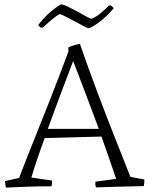

<svg xmlns="http://www.w3.org/2000/svg" viewBox="-20 -849 682 876"><path d="M7 7Q6 3 4.5 -6.5Q3 -16 3 -23L67 -37Q80 -72 101.5 -126Q123 -180 148.5 -244Q174 -308 200.5 -374.5Q227 -441 250.5 -503Q274 -565 292 -614V-633Q300 -637 318.5 -642.5Q337 -648 345 -649L347 -642Q384 -535 424.5 -427.5Q465 -320 504 -221.5Q543 -123 575 -42L639 -30Q639 -22 638 -13Q637 -4 636 0Q569 1 510.5 3Q452 5 418 6Q414 -5 415 -20L510 -33Q496 -74 479 -123Q462 -172 443 -226L184 -219Q166 -171 150.5 -125Q135 -79 123 -39L218 -25Q218 -19 217 -11.5Q216 -4 215 1Q149 1 98 3Q47 5 7 7ZM198 -261H431Q403 -336 374.5 -411.5Q346 -487 319 -557L314 -571Q301 -537 282 -487Q263 -437 241.5 -379Q220 -321 198 -261ZM166 -723 154 -734Q175 -762 199.5 -785Q224 -808 257 -829Q269 -829 290 -818.5Q311 -808 334 -796Q352 -786 368.5 -776.5Q385 -767 397 -763Q421 -773 442 -791Q463 -809 477 -824H486L499 -812Q476 -783 445 -757.5Q414 -732 386 -720Q380 -720 358.5 -731.5Q337 -743 313 -756Q295 -765 279 -773.5Q263 -782 253 -785Q238 -778 214.5 -758Q191 -738 176 -723Z"/></svg>

Font: Labrada Light
Style: Regular
Weight: 300
Designer: Mercedes Jáuregui
Foundry: Omnibus-Type Team
Version: Version 1.000; ttfautohint (v1.8.4.7-5d5b)